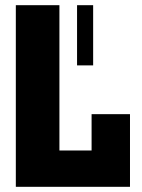

<svg xmlns="http://www.w3.org/2000/svg" viewBox="-20 -720 549 740"><path d="M41 0V-700H209V-140H333V-280H481V0ZM277 -468V-700H339V-468Z"/></svg>

Font: Tektur SemiCondensed
Style: Bold
Weight: 700
Width: 4
Designer: Adam Jagosz
Foundry: Adam Jagosz
Version: Version 1.005;gftools[0.9.30]